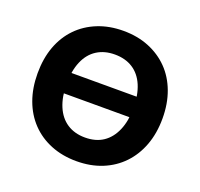

<svg xmlns="http://www.w3.org/2000/svg" viewBox="-126 -856 1048 1007"><g transform="rotate(20 398.0 -352.5)"><path d="M136 -301V-415H653V-301ZM398 11Q320 11 255.5 -15Q191 -41 145 -89Q99 -137 74.5 -204Q50 -271 50 -353Q50 -436 74.5 -502.5Q99 -569 145 -616.5Q191 -664 255.5 -690Q320 -716 398 -716Q477 -716 541 -690Q605 -664 651 -617Q697 -570 722 -503Q747 -436 747 -354Q747 -271 722 -204Q697 -137 651 -89Q605 -41 541 -15Q477 11 398 11ZM398 -121Q458 -121 499 -148.5Q540 -176 562.5 -228.5Q585 -281 585 -353Q585 -426 563 -478Q541 -530 499 -557Q457 -584 398 -584Q340 -584 298 -557Q256 -530 234 -478Q212 -426 212 -353Q212 -281 234 -228.5Q256 -176 298 -148.5Q340 -121 398 -121Z"/></g></svg>

Font: Nunito Sans 12pt ExtraBold
Style: Regular
Weight: 800
Designer: Vernon Adams
Foundry: Vernon Adams
Version: Version 3.101;gftools[0.9.27]